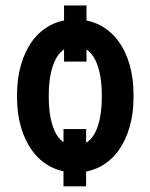

<svg xmlns="http://www.w3.org/2000/svg" viewBox="-20 -608 538 688"><path d="M290 -588.4V-387.2H209.5V-588.4ZM288.6 -145.5V59.6H207.5V-145.5ZM41 -258.3V-269Q41 -326.7 55.2 -375.7Q69.3 -424.8 95.9 -461.2Q122.6 -497.6 161.1 -517.8Q199.7 -538.1 249 -538.1Q299.3 -538.1 338.1 -517.8Q377 -497.6 403.8 -461.2Q430.7 -424.8 444.6 -375.7Q458.5 -326.7 458.5 -269V-258.3Q458.5 -201.2 444.3 -152.3Q430.2 -103.5 403.6 -67.1Q377 -30.8 338.4 -10.5Q299.8 9.8 250 9.8Q200.2 9.8 161.6 -10.5Q123 -30.8 96.2 -67.1Q69.3 -103.5 55.2 -152.3Q41 -201.2 41 -258.3ZM154.8 -269V-258.3Q154.8 -223.1 160.2 -191.9Q165.5 -160.6 176.8 -136.7Q188 -112.8 206.3 -99.4Q224.6 -85.9 250 -85.9Q274.9 -85.9 293.2 -99.4Q311.5 -112.8 322.8 -136.7Q334 -160.6 339.4 -191.9Q344.7 -223.1 344.7 -258.3V-269Q344.7 -304.2 339.4 -335.2Q334 -366.2 322.8 -390.4Q311.5 -414.6 293.2 -428.5Q274.9 -442.4 249 -442.4Q223.6 -442.4 205.8 -428.5Q188 -414.6 176.8 -390.4Q165.5 -366.2 160.2 -335.2Q154.8 -304.2 154.8 -269Z"/></svg>

Font: Roboto Condensed Medium
Style: Regular
Weight: 500
Designer: Christian Robertson
Foundry: Google
Version: Version 3.0